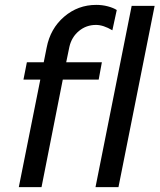

<svg xmlns="http://www.w3.org/2000/svg" viewBox="-20 -766 653 786"><path d="M237 -440 150 0H57L145 -440H76L90 -511H159L171 -571Q186 -649 242.5 -697.5Q299 -746 374 -746Q399 -746 421.5 -740Q444 -734 458 -725L440 -642Q403 -664 373 -664Q333 -664 303 -639Q273 -614 264 -574L251 -511H397L384 -440ZM519 -742H613L465 0H371Z"/></svg>

Font: Gontserrat
Style: Italic
Weight: 400
Italic angle: -11.3°
Designer: Julieta Ulanovsky
Foundry: Julieta Ulanovsky
Version: Version 6.001